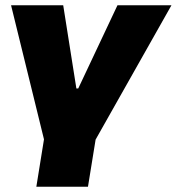

<svg xmlns="http://www.w3.org/2000/svg" viewBox="-20 -529 671 729"><path d="M118 180 147 0 22 -509H220L270 -193H277L426 -509H631L343 1L314 180Z"/></svg>

Font: Nunito Sans 6pt Black
Style: Italic
Weight: 900
Italic angle: -9°
Version: Version 3.101;gftools[0.9.27]